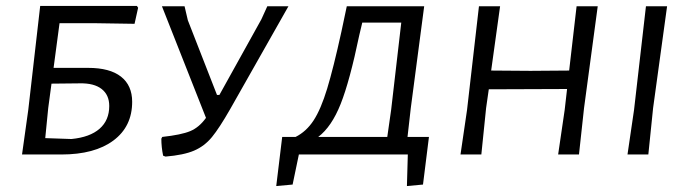

<svg xmlns="http://www.w3.org/2000/svg" viewBox="-20 -519 2308 645"><path d="M180 -441 160 -291H276Q349 -291 386.5 -261.5Q424 -232 424 -177Q424 -94 361 -47Q298 0 186 0H54L75 -150L115 -499H440L444 -493L432 -439L303 -441ZM153 -238 142 -156 132 -55 220 -52Q282 -58 314.5 -86.5Q347 -115 347 -163Q347 -200 321.5 -220Q296 -240 248 -239Z M949 -498 753 -152Q717 -89 692 -58.5Q667 -28 632 -13Q597 2 536 7L528 4Q522 -25 522 -53L525 -59Q589 -66 619 -78.5Q649 -91 672 -123L524 -498H600L611 -451L709 -200H717L858 -454L878 -498Z M1401 101 1347 106 1350 0H984L963 101L908 106L928 -59H973Q1009 -77 1033.5 -114.5Q1058 -152 1079 -221Q1100 -290 1127 -413L1145 -498H1405L1360 -156L1349 -59H1421ZM1294 -150 1328 -443H1197L1187 -401Q1155 -247 1124.5 -170Q1094 -93 1049 -59H1281Z M1988 -498 1942 -156 1925 0H1855L1877 -150L1885 -220L1622 -219L1613 -156L1597 0H1527L1549 -150L1589 -498H1660L1630 -282L1762 -281L1892 -282L1917 -498Z M2174 -156 2158 0H2088L2110 -150L2150 -498H2221Z"/></svg>

Font: Alegreya Sans SC
Style: Italic
Weight: 400
Italic angle: -7°
Designer: Juan Pablo del Peral
Foundry: Huerta Tipografica
Version: Version 2.008; ttfautohint (v1.6)